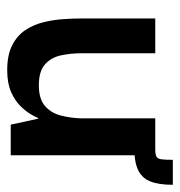

<svg xmlns="http://www.w3.org/2000/svg" viewBox="-3 -498 511 546"><g transform="rotate(90 253.0 -225.5)"><path d="M180 10Q137 10 109.5 -4Q82 -18 66.5 -41Q51 -64 44 -92Q37 -120 35 -148.5Q33 -177 33 -201V-411H132V-201Q132 -170 138 -142.5Q144 -115 163.5 -97.5Q183 -80 223 -80Q262 -80 282 -97.5Q302 -115 309 -142.5Q316 -170 317 -198V-411H422V0H335L318 -78H316Q314 -72 306 -58Q298 -44 282.5 -28Q267 -12 242 -1Q217 10 180 10ZM363 -351 364 -411H405Q420 -411 426 -414.5Q432 -418 433.5 -428.5Q435 -439 435 -461H506Q506 -420 496 -396Q486 -372 462.5 -361.5Q439 -351 396 -351Z"/></g></svg>

Font: Darker Grotesque
Style: Bold
Weight: 700
Designer: Gabriel Lam
Foundry: TypeRant
Version: Version 1.000;gftools[0.9.28]